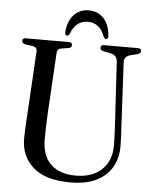

<svg xmlns="http://www.w3.org/2000/svg" viewBox="-59 -919 777 980"><g transform="rotate(5 329.5 -428.5)"><path d="M540 -296.5 521 -621Q519 -653 488 -661L448 -669Q432 -673 432 -685.5Q432 -700 448 -700H623.5Q639.5 -700 639.5 -685.5Q639.5 -673.5 622.5 -669L587.5 -660.5Q554 -652 556.5 -619L573 -299Q574.5 -273 575.8 -248Q577 -223 577.5 -196.5Q578.5 -136.5 552.8 -89.2Q527 -42 473.8 -14.5Q420.5 13 338 13Q210 13 146.5 -43.5Q83 -100 84 -191.5Q84 -206.5 85 -229.2Q86 -252 87.2 -276.2Q88.5 -300.5 90 -319L108.5 -639.5Q109.5 -659 87 -663.5L48 -669Q31 -672.5 31 -685.5Q31 -700 47.5 -700H269.5Q286 -700 286 -685.5Q286 -673 269.5 -669.5L231.5 -663.5Q212 -660 211 -639.5L192.5 -320.5Q190.5 -284 190 -253.8Q189.5 -223.5 189 -200.5Q188 -112.5 233.8 -68.2Q279.5 -24 362 -24Q448 -24 496.5 -70.8Q545 -117.5 544 -198Q543.5 -229 542.2 -252.2Q541 -275.5 540 -296.5ZM356.5 -811.5Q294.5 -811.5 269.5 -742.5Q264.5 -732 257 -732Q245 -732 246 -749Q250 -805 279.5 -837.5Q309 -870 356.5 -870Q404 -870 433.5 -837.5Q463 -805 466.5 -749Q468 -732 456 -732Q449 -732 443.5 -742.5Q430 -779 408.5 -795.2Q387 -811.5 356.5 -811.5Z"/></g></svg>

Font: Fraunces 144pt Soft
Style: Regular
Weight: 400
Version: Version 1.000;[0bf87f6ff]